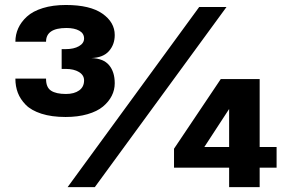

<svg xmlns="http://www.w3.org/2000/svg" viewBox="-20 -766 1188 786"><path d="M353.5 -528.3Q403.3 -526.9 426.5 -499.3Q449.7 -471.7 449.7 -425.3Q449.7 -397.9 437.5 -373.8Q425.3 -349.6 401.6 -329.8Q377.9 -310.1 338.4 -298.6Q298.8 -287.1 248.5 -287.1Q191.4 -287.1 149.7 -300.5Q107.9 -314 85.4 -336.9Q63 -359.9 53 -386.2Q43 -412.6 43 -442.9V-444.3H168.5V-442.9Q168.5 -408.2 189 -394.8Q209.5 -381.3 250 -381.3Q283.7 -381.3 304 -395.8Q324.2 -410.2 324.2 -437Q324.2 -458.5 303.2 -471.2Q282.2 -483.9 249 -483.9H232.4V-564.9H249Q282.2 -564.9 303.2 -576.9Q324.2 -588.9 324.2 -608.4Q324.2 -629.4 304.4 -640.4Q284.7 -651.4 252 -651.4Q168.5 -651.4 168.5 -595.2H43Q43 -624.5 54.7 -650.4Q66.4 -676.3 90.3 -698.2Q114.3 -720.2 155.3 -732.9Q196.3 -745.6 249.5 -745.6Q348.6 -745.6 399.2 -710.2Q449.7 -674.8 449.7 -622.6Q449.7 -583.5 425.8 -556.6Q401.9 -529.8 353.5 -528.3ZM256.8 0 795.4 -737.3H907.2L368.2 0ZM918 0V-79.6H692.4V-157.2L883.8 -442.4H1043V-164.1H1112.3V-79.6H1043V0ZM918 -164.1V-319.8L816.4 -164.1Z"/></svg>

Font: Epilogue
Style: Bold
Weight: 700
Designer: Tyler Finck
Foundry: Etcetera Type Co
Version: Version 2.112